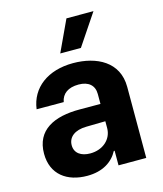

<svg xmlns="http://www.w3.org/2000/svg" viewBox="-117 -863 813 960"><g transform="rotate(-15 290.0 -383.0)"><path d="M215.9 10.3C296.5 10.3 348.7 -24.9 375.4 -75.6H379.6V0H523.1V-367.9C523.1 -497.9 413 -552.6 291.5 -552.6C160.9 -552.6 70.7 -485.1 56.5 -376.8L196.7 -376.4C204.2 -418.3 236.5 -442.1 290.8 -442.1C342.3 -442.1 371.8 -416.2 371.8 -371.4V-320L265.3 -320.3C131 -321 34.8 -274.1 34.8 -152.3C34.8 -44.4 111.9 10.3 215.9 10.3ZM179.3 -157.3C179.3 -199.9 214.1 -227.3 273.4 -228.3L372.9 -230.1V-195C372.9 -137.8 325.6 -94.1 259.2 -94.1C212.7 -94.1 179.3 -115.8 179.3 -157.3ZM242.9 -615.8H349.8L458.1 -777.3H318.2Z"/></g></svg>

Font: Magic Ui Pro
Style: Bold
Weight: 700
Designer: Stefan Endress, Andreas Faust
Version: Version 1.000;FEAKit 1.0